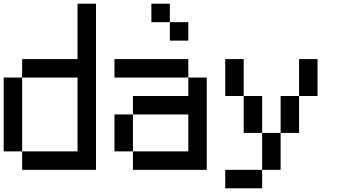

<svg xmlns="http://www.w3.org/2000/svg" viewBox="-20 -920 1840 1040"><path d="M0 -100V-500H100V-100ZM400 -100V-500H100V-600H400V-900H500V0H100V-100Z M600 -100V-300H700V-100ZM600 -500V-600H1000V-500ZM700 -100H1000V-300H700V-400H1000V-500H1100V0H700ZM800 -800V-900H900V-800ZM900 -700V-800H1000V-700Z M1200 100V0H1400V100ZM1200 -400V-600H1300V-400ZM1300 -200V-400H1400V-200ZM1400 -200H1500V0H1400ZM1500 -200V-400H1600V-200ZM1600 -400V-600H1700V-400Z"/></svg>

Font: Galmuri9 Regular
Style: Regular
Weight: 400
Designer: Lee Minseo (quiple)
Version: Version 2.399;hotconv 1.1.1;makeotfexe 2.6.0 DEVELOPMENT